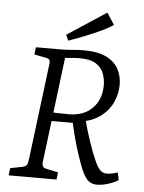

<svg xmlns="http://www.w3.org/2000/svg" viewBox="-53 -789 629 839"><g transform="rotate(5 261.0 -369.5)"><path d="M16 0 20 -32 71 -42Q86 -45 91 -52Q96 -59 98 -75L151 -500Q153 -513 149 -518.5Q145 -524 134 -526L82 -536L86 -568H192Q222 -568 246 -570.5Q270 -573 296 -573Q358 -573 395 -554.5Q432 -536 448.5 -505Q465 -474 465 -436Q465 -394 446 -355.5Q427 -317 389.5 -291.5Q352 -266 296 -260L274 -253H169L173 -291Q190 -290 213.5 -289.5Q237 -289 255 -289Q320 -289 358 -327.5Q396 -366 396 -429Q396 -454 387 -479Q378 -504 353.5 -520.5Q329 -537 281 -537Q262 -537 244 -535Q226 -533 217 -533L159 -66Q159 -61 161.5 -53.5Q164 -46 177 -43L230 -32L226 0ZM404 7Q379 7 363.5 -7.5Q348 -22 333 -59Q321 -90 309.5 -125Q298 -160 288.5 -197Q279 -234 271 -270L326 -285Q341 -227 358 -177Q375 -127 390 -94Q403 -66 414.5 -55.5Q426 -45 442 -45Q463 -45 490 -54L497 -21Q482 -11 454.5 -2Q427 7 404 7ZM224 -609 213 -634 384 -746 417 -695Q398 -681 364.5 -665.5Q331 -650 293.5 -635Q256 -620 224 -609Z"/></g></svg>

Font: Yrsa Light
Style: Italic
Weight: 300
Italic angle: -7.10001°
Designer: Anna Giedrys (Yrsa+Rasa design), David Brezina (Yrsa art-direction, Rasa art-direction, design)
Foundry: Rosetta Type Foundry
Version: Version 2.004